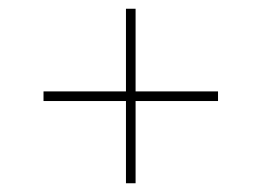

<svg xmlns="http://www.w3.org/2000/svg" viewBox="-20 -467 598 439"><path d="M268 -447H290V-48H268ZM478.5 -258V-236H79.5V-258Z"/></svg>

Font: Newsreader 60pt ExtraLight
Style: Regular
Weight: 250
Designer: Hugues Gentile
Foundry: Production Type
Version: Version 1.003